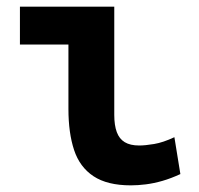

<svg xmlns="http://www.w3.org/2000/svg" viewBox="-20 -546 600 578"><path d="M374 12Q303 12 261.5 -15.5Q220 -43 203 -94.5Q186 -146 186 -218V-412H40V-526H324V-200Q324 -169 331.5 -148.5Q339 -128 355.5 -118Q372 -108 399 -108Q417 -108 444 -112.5Q471 -117 505 -133L523 -22Q495 -9 469 -1.5Q443 6 419 9Q395 12 374 12Z"/></svg>

Font: Ubuntu Sans Mono
Style: Bold
Weight: 700
Monospace: yes
Designer: Dalton Maag Ltd
Foundry: Dalton Maag Ltd
Version: Version 1.006